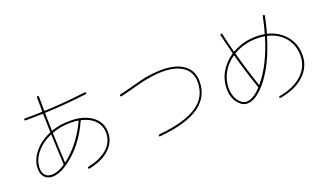

<svg xmlns="http://www.w3.org/2000/svg" viewBox="-77 -1314 3154 1855"><g transform="rotate(-20 1500.0 -386.0)"><path d="M356.4 -404.3Q356.4 -408.2 351.6 -406.2Q253.9 -363.3 196.8 -290.5Q139.6 -217.8 139.6 -139.6Q139.6 -91.8 163.1 -65.9Q186.5 -40 230.5 -40Q288.1 -40 365.2 -88.9Q370.1 -91.8 370.1 -97.7Q360.4 -284.2 356.4 -404.3ZM380.9 -418Q376 -416 376 -412.1Q380.9 -253.9 388.7 -111.3Q388.7 -110.4 390.1 -109.4Q391.6 -108.4 393.6 -109.4Q466.8 -163.1 533.7 -248.5Q600.6 -334 649.4 -438.5Q652.3 -444.3 646.5 -444.3Q610.4 -450.2 570.3 -450.2Q470.7 -450.2 380.9 -418ZM349.6 -426.8Q354.5 -428.7 355.5 -433.6Q353.5 -498 350.6 -618.2Q350.6 -623 345.7 -623Q261.7 -620.1 169.9 -620.1Q160.2 -620.1 160.2 -629.9Q160.2 -639.6 168.9 -639.6Q260.7 -639.6 344.7 -642.6Q350.6 -642.6 350.6 -647.5Q349.6 -694.3 349.6 -790Q349.6 -799.8 359.9 -799.8Q370.1 -799.8 370.1 -790Q370.1 -695.3 371.1 -648.4Q371.1 -644.5 376 -643.6Q566.4 -650.4 799.8 -678.7Q808.6 -680.7 810.5 -669.9Q812.5 -661.1 802.7 -659.2Q567.4 -630.9 376 -624Q371.1 -624 371.1 -618.2Q373 -502 375 -443.4Q375 -437.5 380.9 -439.5Q467.8 -470.7 570.3 -469.7Q710.9 -469.7 795.4 -407.2Q879.9 -344.7 879.9 -240.2Q879.9 -140.6 803.7 -69.3Q727.5 2 591.8 28.3Q582 30.3 580.1 20Q578.1 9.8 588.9 7.8Q716.8 -17.6 788.6 -83Q860.4 -148.4 860.4 -240.2Q860.4 -314.5 811.5 -366.2Q762.7 -418 676.8 -438.5Q670.9 -440.4 668.9 -434.6Q586.9 -251 457.5 -135.3Q328.1 -19.5 230.5 -19.5Q178.7 -19.5 149.4 -51.8Q120.1 -84 120.1 -139.6Q120.1 -223.6 181.6 -302.7Q243.2 -381.8 349.6 -426.8Z M1121.1 -522.5Q1111.3 -520.5 1109.4 -530.3Q1107.4 -540 1116.2 -542Q1170.9 -553.7 1251 -576.2Q1318.4 -593.8 1356 -603.5Q1393.6 -613.3 1453.6 -621.6Q1513.7 -629.9 1569.3 -629.9Q1717.8 -629.9 1798.3 -569.8Q1878.9 -509.8 1878.9 -400.4Q1878.9 -239.3 1745.6 -147.5Q1612.3 -55.7 1340.8 -31.2Q1329.1 -29.3 1329.1 -40Q1329.1 -48.8 1338.9 -50.8Q1604.5 -76.2 1731.9 -161.1Q1859.4 -246.1 1859.4 -400.4Q1859.4 -501 1784.2 -555.7Q1709 -610.4 1569.3 -610.4Q1515.6 -610.4 1456.5 -601.1Q1397.5 -591.8 1361.3 -583.5Q1325.2 -575.2 1256.8 -556.6Q1163.1 -531.2 1121.1 -522.5Z M2273.4 -519.5Q2201.2 -469.7 2160.6 -397Q2120.1 -324.2 2120.1 -240.2Q2120.1 -162.1 2157.2 -110.8Q2194.3 -59.6 2240.2 -59.6Q2306.6 -59.6 2388.7 -146.5Q2392.6 -150.4 2390.6 -156.2Q2324.2 -350.6 2279.3 -516.6Q2277.3 -523.4 2273.4 -519.5ZM2540 -599.6Q2407.2 -599.6 2299.8 -537.1Q2294.9 -534.2 2296.9 -529.3Q2343.8 -355.5 2406.2 -171.9Q2407.2 -169.9 2408.7 -169.9Q2410.2 -169.9 2411.1 -171.9Q2540 -324.2 2620.1 -588.9Q2622.1 -593.8 2617.2 -593.8Q2581.1 -599.6 2540 -599.6ZM2240.2 -40Q2186.5 -40 2143.1 -97.2Q2099.6 -154.3 2099.6 -240.2Q2099.6 -331.1 2144.5 -409.2Q2189.5 -487.3 2266.6 -540Q2271.5 -543.9 2271.5 -547.9Q2238.3 -672.9 2221.7 -748Q2219.7 -757.8 2230 -759.8Q2240.2 -761.7 2242.2 -751Q2263.7 -650.4 2288.1 -558.6Q2289.1 -556.6 2291.5 -556.2Q2293.9 -555.7 2294.9 -556.6Q2405.3 -620.1 2540 -620.1Q2585.9 -620.1 2622.1 -613.3Q2626 -612.3 2627.9 -617.2Q2649.4 -690.4 2668 -783.2Q2669.9 -792 2680.2 -790Q2690.4 -788.1 2688.5 -778.3Q2669.9 -685.5 2648.4 -613.3Q2647.5 -609.4 2652.3 -607.4Q2765.6 -578.1 2833 -496.1Q2900.4 -414.1 2900.4 -299.8Q2900.4 -178.7 2809.6 -93.8Q2718.8 -8.8 2561.5 17.6Q2551.8 19.5 2549.8 9.8Q2547.9 1 2557.6 -1Q2707 -26.4 2793.5 -106.4Q2879.9 -186.5 2879.9 -299.8Q2879.9 -409.2 2816.9 -485.4Q2753.9 -561.5 2646.5 -587.9Q2642.6 -589.8 2639.6 -585Q2564.5 -335 2451.7 -187.5Q2338.9 -40 2240.2 -40Z"/></g></svg>

Font: Rounded-L Mgen+ 2m thin
Style: Regular
Weight: 100
Designer: [Source Han Sans]
Ryoko NISHIZUKA  (kana & ideographs); Paul D. Hunt (Latin, Greek & Cyrillic); Wenlong ZHANG  (bopomofo
Version: Version 1.059.20150602